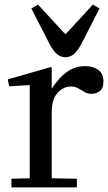

<svg xmlns="http://www.w3.org/2000/svg" viewBox="-20 -819 472 839"><path d="M206 -434H208Q237 -479 272 -504.5Q307 -530 352 -530Q387 -530 409.5 -513.5Q432 -497 432 -463Q432 -433 416 -421Q400 -409 380 -409Q367 -409 357.5 -413Q348 -417 336 -425Q323 -433 313 -437Q303 -441 290 -441Q257 -441 231.5 -413Q206 -385 206 -328ZM202 -526 206 -524V-40L316 -38V0H30V-38L110 -40V-445L108 -447L20 -442L14 -472ZM146 -799 264 -671H268L386 -799L415 -782L336 -628Q320 -597 303.5 -583Q287 -569 266 -569Q245 -569 228.5 -583Q212 -597 196 -628L117 -782Z"/></svg>

Font: Minipax
Style: Regular
Weight: 400
Designer: Raphaël Ronot
Foundry: Velvetyne Type Foundry
Version: Version 1.000